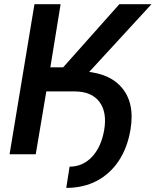

<svg xmlns="http://www.w3.org/2000/svg" viewBox="-20 -748 754 931"><path d="M242.2 -304.7 257.8 -402.3H358.9Q498.5 -402.3 566.7 -327.4Q634.8 -252.4 612.8 -120.1Q598.1 -31.7 555.9 31.7Q513.7 95.2 449 129.2Q384.3 163.1 301.3 163.1L317.4 60.1Q380.9 60.1 425.5 13.2Q470.2 -33.7 484.9 -115.7Q500 -203.1 462.4 -253.7Q424.8 -304.2 342.8 -304.7ZM26.4 0 147 -727.5H273.9L224.1 -421.4H286.1L558.6 -727.5H714.4L325.7 -304.7H204.6L153.3 0Z"/></svg>

Font: Inter 17pt SemiBold
Style: Italic
Weight: 600
Italic angle: -9.3988°
Version: Version 4.001;git-66647c0bb